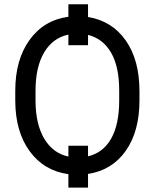

<svg xmlns="http://www.w3.org/2000/svg" viewBox="-20 -795 720 884"><path d="M528.8 -378.4Q528.8 -487.8 491.5 -552.5Q454.1 -617.2 385.3 -634.3V-586.9H294.9V-635.7Q223.1 -620.6 183.3 -553.7Q143.6 -486.8 143.6 -377.9V-332.5Q143.6 -224.1 183.6 -156.7Q223.6 -89.4 294.9 -74.2V-124H385.3V-75.2Q455.1 -91.8 491.9 -157Q528.8 -222.2 528.8 -332.5ZM622.1 -332.5Q622.1 -190.4 559.1 -100.8Q496.1 -11.2 385.3 5.9V68.8H294.9V6.8Q183.1 -8.3 116.9 -98.4Q50.8 -188.5 50.3 -330.6V-377.4Q50.3 -520 116.2 -611.3Q182.1 -702.6 294.9 -717.8V-775.4H385.3V-716.8Q495.6 -698.7 558.8 -608.9Q622.1 -519 622.1 -375Z"/></svg>

Font: MAUL
Style: Regular
Weight: 400
Designer: MAUL
Version: Version 1.0; 2020; ttfautohint (v1.8.3)